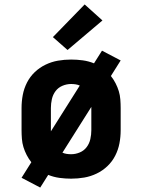

<svg xmlns="http://www.w3.org/2000/svg" viewBox="-20 -796 640 864"><path d="M161 48 77 4 121 -66Q109 -81 100 -98.5Q91 -116 85.5 -134Q80 -152 78.5 -171.5Q77 -191 77 -210V-310Q77 -340 82.5 -369Q88 -398 101.5 -424.5Q115 -451 136.5 -471.5Q158 -492 185 -505Q212 -518 241 -523Q270 -528 300 -528Q326 -528 352 -524.5Q378 -521 403 -511L439 -568L523 -524L479 -454Q491 -439 500 -421.5Q509 -404 514.5 -386Q520 -368 521.5 -348.5Q523 -329 523 -310V-210Q523 -180 517.5 -151Q512 -122 498.5 -95.5Q485 -69 463.5 -48.5Q442 -28 415 -15Q388 -2 359 3Q330 8 300 8Q274 8 248 4.5Q222 1 197 -9ZM209 -205 339 -411Q330 -415 320 -416.5Q310 -418 300 -418Q280 -418 261 -410Q242 -402 230 -386Q218 -370 213.5 -350Q209 -330 209 -310ZM300 -102Q320 -102 339 -110Q358 -118 370 -134Q382 -150 386.5 -170Q391 -190 391 -210V-315L261 -109Q270 -105 280 -103.5Q290 -102 300 -102ZM284 -571 218 -629 361 -776 441 -704Z"/></svg>

Font: Iosevka HT Extrabold Extended
Style: Regular
Weight: 800
Width: 7
Monospace: yes
Designer: Belleve Invis
Foundry: Belleve Invis
Version: Version 32.3.0; ttfautohint (v1.8.4)